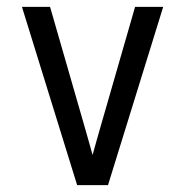

<svg xmlns="http://www.w3.org/2000/svg" viewBox="-20 -540 540 560"><path d="M205 0 44 -520H126L226 -173Q232 -152 238 -131Q244 -110 250 -88Q256 -110 262 -131Q268 -152 274 -173L374 -520H456L295 0Z"/></svg>

Font: Iosevka Fuck
Style: Regular
Weight: 400
Monospace: yes
Designer: Belleve Invis
Foundry: Belleve Invis
Version: Version 28.0.7; ttfautohint (v1.8.3)